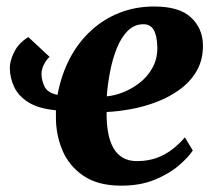

<svg xmlns="http://www.w3.org/2000/svg" viewBox="-20 -576 676 606"><path d="M136.5 -396.5Q127.5 -389 119.2 -373.5Q111 -358 111 -342.5Q111 -323 120.5 -303Q130 -283 161.5 -276.5Q173.5 -340.5 200.5 -391.8Q227.5 -443 267.8 -479.8Q308 -516.5 358.2 -536Q408.5 -555.5 466.5 -555.5Q545.5 -555.5 582.2 -521.5Q619 -487.5 620.5 -436Q621.5 -389 601.8 -354Q582 -319 548.8 -294.5Q515.5 -270 475 -254.5Q434.5 -239 393 -231.5Q351.5 -224 316.5 -222.5Q316 -186.5 321.2 -157.8Q326.5 -129 338 -108.8Q349.5 -88.5 368 -78Q386.5 -67.5 412.5 -67.5Q447.5 -67.5 476 -78.2Q504.5 -89 526.2 -106.5Q548 -124 563.5 -142.5L588.5 -101Q574.5 -79.5 544.2 -53.5Q514 -27.5 468.5 -8.8Q423 10 363 10Q288.5 10 242.8 -21.5Q197 -53 176.5 -102.8Q156 -152.5 156.5 -207.5Q156.5 -212 156.5 -217.5Q156.5 -223 156.5 -228Q102 -233 70.2 -252.8Q38.5 -272.5 24.8 -301.5Q11 -330.5 11 -362.5Q11 -384 25 -412.2Q39 -440.5 69.5 -459ZM433 -499.5Q403.5 -499.5 382.5 -478Q361.5 -456.5 348 -422Q334.5 -387.5 327 -347.8Q319.5 -308 317 -272Q342 -274 370 -285.2Q398 -296.5 422.5 -316Q447 -335.5 462.2 -363.8Q477.5 -392 476.5 -428.5Q475.5 -464 465 -481.8Q454.5 -499.5 433 -499.5Z"/></svg>

Font: Merriweather 48pt ExtraBold
Style: Italic
Weight: 800
Italic angle: -7.8°
Version: Version 2.101